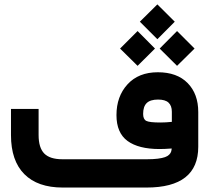

<svg xmlns="http://www.w3.org/2000/svg" viewBox="-20 -842 939 862"><path d="M607.9 -744.6 686.5 -822.3 764.6 -744.6 686.5 -666ZM696.8 -624 774.9 -702.6 853.5 -624 774.9 -546.4ZM519 -624 597.7 -702.6 675.8 -624 597.7 -546.4ZM502.9 -325.2Q502.9 -409.2 552.5 -463.4Q602.1 -517.6 688.5 -517.6Q774.9 -517.6 822.5 -469Q870.1 -420.4 870.1 -338.9V-183.1Q870.1 0 637.7 0H261.7Q148.9 0 89.1 -60.3Q29.3 -120.6 29.3 -235.4V-333.5V-353H48.8H133.8H153.3V-333.5V-235.8Q153.3 -178.7 178.7 -152.8Q204.1 -127 260.3 -127H639.2Q668 -127 688.5 -129.6Q709 -132.3 720.7 -136.5Q732.4 -140.6 739.3 -147.5Q746.1 -154.3 748 -160.4Q750 -166.5 751 -175.3Q719.2 -172.9 696.3 -172.9Q602.1 -172.9 552.5 -209.2Q502.9 -245.6 502.9 -325.2ZM689.5 -395Q654.8 -395 638.7 -379.4Q622.6 -363.8 622.6 -330.6Q622.6 -306.6 636.7 -299.3Q650.9 -292 700.2 -292Q724.1 -292 751.5 -294.9V-340.3Q751.5 -367.2 736.8 -381.1Q722.2 -395 689.5 -395Z"/></svg>

Font: Shabnam FD
Style: Bold-FD
Weight: 700
Foundry: DejaVu fonts team - Redesigned by Saber Rastikerdar - Based on Vazir font
Version: Version 5.0.1